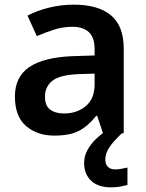

<svg xmlns="http://www.w3.org/2000/svg" viewBox="-20 -572 628 824"><path d="M297 -552Q402 -552 456.5 -506Q511 -460 511 -364V0H422L397 -75H393Q358 -31 319 -10.5Q280 10 213 10Q140 10 92 -31Q44 -72 44 -158Q44 -242 105.5 -284Q167 -326 292 -331L386 -334V-361Q386 -412 361 -434.5Q336 -457 291 -457Q250 -457 212.5 -445Q175 -433 138 -417L98 -505Q138 -526 189.5 -539Q241 -552 297 -552ZM320 -254Q237 -251 205 -225.5Q173 -200 173 -157Q173 -118 195.5 -101.5Q218 -85 255 -85Q310 -85 348 -116.5Q386 -148 386 -210V-256ZM432 113Q432 134 443.5 144.5Q455 155 474 155Q490 155 503.5 152Q517 149 527 147V222Q511 226 494.5 229Q478 232 456 232Q401 232 371 203.5Q341 175 341 127Q341 98 355.5 71.5Q370 45 394 22.5Q418 0 444 -16L503 0Q469 32 450.5 58.5Q432 85 432 113Z"/></svg>

Font: Noto Sans Hanifi Rohingya SemiBold
Style: Regular
Weight: 600
Version: Version 2.101